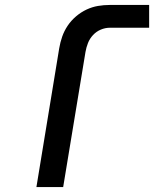

<svg xmlns="http://www.w3.org/2000/svg" viewBox="-20 -755 640 775"><path d="M127 0 219 -560Q223 -584 231 -607Q239 -630 253 -651Q267 -672 287 -689Q307 -706 329.5 -716.5Q352 -727 375.5 -731Q399 -735 423 -735H582V-643H423Q405 -643 387 -635.5Q369 -628 355.5 -613.5Q342 -599 335 -581Q328 -563 325 -545L235 0Z"/></svg>

Font: Iosevka Aile Semibold Oblique
Style: Regular
Weight: 600
Italic angle: -9°
Designer: Belleve Invis
Foundry: Belleve Invis
Version: Version 31.1.0; ttfautohint (v1.8.4)